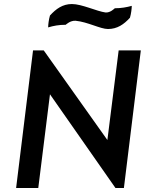

<svg xmlns="http://www.w3.org/2000/svg" viewBox="-20 -943 719 953"><path d="M550 -902C546 -899 528 -880 505 -881H504C460 -887 386 -923 337 -923C291 -923 258 -899 228 -866C222 -846 219 -820 219 -807C246 -815 272 -820 306 -820C310 -823 329 -841 354 -840H355C416 -834 478 -799 516 -799C562 -799 595 -822 625 -855C631 -875 634 -901 634 -914C609 -907 581 -902 550 -902ZM553 -10H595L679 -693H569L513 -248L197 -693H144L60 -10H170L228 -475Z"/></svg>

Font: Bluebird
Style: LiObl
Weight: 300
Designer: Jasper
Foundry: Cannot Into Space Fonts
Version: Version 0.98